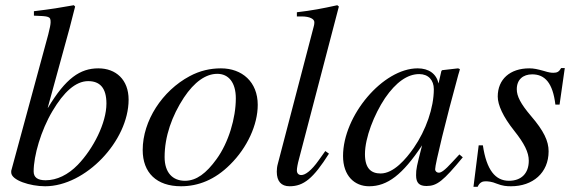

<svg xmlns="http://www.w3.org/2000/svg" viewBox="-20 -703 2208 736"><path d="M388 -306C388 -232 338 -133 278 -71C241 -33 198 -12 155 -12C124 -12 109 -23 109 -46C109 -106 137 -203 181 -277C224 -350 270 -392 318 -392C362 -392 388 -367 388 -306ZM163 -290 247 -596C253 -619 260 -648 268 -678L263 -683C213 -674 177 -668 110 -660V-643C169 -641 174 -640 174 -618C174 -609 171 -595 165 -571L23 -48V-42C23 -12 96 11 153 11C308 11 473 -163 473 -321C473 -398 424 -441 357 -441C287 -441 232 -403 164 -290Z M884 -326C884 -250 856 -156 810 -93C771 -39 733 -10 689 -10C642 -10 611 -41 611 -101C611 -180 639 -259 685 -329C725 -389 769 -420 813 -420C856 -420 884 -387 884 -326ZM968 -301C968 -389 908 -441 827 -441C786 -441 746 -432 707 -411C602 -355 527 -240 527 -128C527 -41 580 11 674 11C740 11 804 -14 862 -72C928 -137 968 -225 968 -301Z M1279 -678 1273 -683C1214 -670 1177 -663 1118 -656V-640H1136C1168 -640 1185 -630 1185 -618C1185 -615 1185 -609 1182 -599L1045 -75C1042 -65 1041 -53 1041 -45C1041 -8 1058 11 1090 11C1144 11 1181 -19 1241 -114L1227 -124L1202 -89C1173 -48 1150 -32 1135 -32C1125 -32 1118 -38 1118 -50C1118 -58 1121 -75 1126 -93Z M1643 -361C1643 -290 1613 -204 1566 -136C1536 -93 1489 -38 1439 -38C1403 -38 1379 -57 1379 -112C1379 -175 1414 -264 1456 -327C1498 -388 1542 -419 1587 -419C1622 -419 1643 -396 1643 -361ZM1741 -111 1714 -82C1684 -49 1671 -41 1662 -41C1654 -41 1648 -47 1648 -54C1648 -74 1690 -246 1737 -417C1740 -427 1741 -429 1743 -438L1736 -441L1675 -434L1672 -431L1661 -383C1653 -420 1624 -441 1581 -441C1448 -441 1295 -260 1295 -105C1295 -29 1339 11 1395 11C1465 11 1523 -33 1598 -146C1577 -64 1575 -56 1575 -31C1575 -2 1587 10 1615 10C1655 10 1679 -9 1754 -100Z M2145 -442H2131C2123 -428 2116 -424 2101 -424C2093 -424 2084 -425 2065 -431C2040 -438 2026 -441 2009 -441C1935 -441 1888 -399 1888 -333C1888 -301 1908 -256 1951 -202C1990 -153 2007 -119 2007 -87C2007 -38 1978 -10 1931 -10C1879 -10 1845 -51 1831 -146H1815L1795 13H1811C1818 -3 1829 -8 1840 -8C1851 -8 1865 -7 1884 1C1907 10 1922 11 1939 11C2022 11 2083 -40 2083 -123C2083 -162 2065 -201 2015 -259C1976 -305 1961 -334 1961 -361C1961 -398 1985 -418 2020 -418C2069 -418 2099 -385 2109 -302H2125Z"/></svg>

Font: XITS
Style: Italic
Weight: 400
Italic angle: -16.33°
Designer: MicroPress Inc., with final additions and corrections provided by Coen Hoffman, Elsevier (retired)
Version: Version 1.302